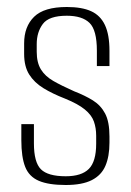

<svg xmlns="http://www.w3.org/2000/svg" viewBox="-20 -523 376 549"><path d="M168 6Q119 6 91 -6Q63 -18 52 -46Q41 -74 41 -122V-168H77V-113Q77 -59 97 -39Q117 -19 168 -19Q213 -19 234 -40Q255 -61 255 -112V-135Q255 -157 248.5 -175.5Q242 -194 222.5 -210Q203 -226 166 -241Q130 -255 104 -271Q78 -287 63.5 -310Q49 -333 49 -369V-399Q49 -447 77.5 -475Q106 -503 171 -503Q214 -503 240.5 -491Q267 -479 280 -451.5Q293 -424 293 -378V-334H257V-378Q257 -437 236 -457.5Q215 -478 171 -478Q120 -478 102.5 -454.5Q85 -431 85 -397V-375Q85 -344 97 -324.5Q109 -305 132.5 -291.5Q156 -278 192 -262Q223 -250 245.5 -236Q268 -222 280.5 -198.5Q293 -175 293 -133V-115Q293 -76 281.5 -49Q270 -22 242.5 -8Q215 6 168 6Z"/></svg>

Font: Alumni Sans ExtraLight
Style: Regular
Weight: 250
Version: Version 1.018